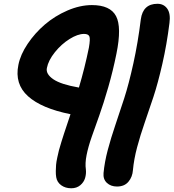

<svg xmlns="http://www.w3.org/2000/svg" viewBox="-20 -780 926 1024"><path d="M604 214.8Q570.8 214.8 550 195.3Q529.3 175.8 532.2 143.1Q537.6 84.5 554.7 20Q571.8 -44.4 594.7 -111.6Q617.7 -178.7 642.3 -255.1Q667 -331.5 691.4 -442.4Q715.8 -553.2 731 -676.8Q742.2 -759.8 819.8 -759.8Q853.5 -759.8 872.1 -733.6Q890.6 -707.5 883.8 -657.2Q869.6 -543 845.9 -439.5Q822.3 -335.9 798.1 -262.7Q773.9 -189.5 751.2 -124.3Q728.5 -59.1 711.4 4.9Q694.3 68.8 689 127Q686.5 163.6 665 189.2Q643.6 214.8 604 214.8ZM359.9 224.1Q328.6 224.1 306.4 208Q284.2 191.9 279.8 165Q277.3 149.9 277.6 132.1Q277.8 114.3 279.1 99.1Q280.3 84 285.4 60.5Q290.5 37.1 294.2 22Q297.9 6.8 307.1 -22.2Q316.4 -51.3 321.3 -66.9Q326.2 -82.5 338.4 -118.2Q350.6 -153.8 356 -170.9Q201.7 -201.7 129.4 -266.8Q57.1 -332 78.1 -434.1Q88.9 -488.8 127.4 -546.1Q166 -603.5 219.2 -649.2Q272.5 -694.8 339.6 -723.9Q406.7 -752.9 470.2 -752.9Q567.9 -752.9 598.9 -694.1Q629.9 -635.3 601.1 -494.1Q583 -403.8 557.4 -314.9Q531.7 -226.1 510 -165.5Q488.3 -105 469.2 -50.5Q450.2 3.9 441.7 47.4Q433.1 90.8 438 124Q440.4 147.5 433.8 169.7Q427.2 191.9 408 208Q388.7 224.1 359.9 224.1ZM230 -417Q223.6 -385.3 264.2 -357.4Q304.7 -329.6 400.9 -313Q432.1 -418 454.1 -525.9Q462.4 -573.2 456.5 -586.2Q450.7 -599.1 428.2 -599.1Q394.5 -599.1 351.1 -572Q307.6 -544.9 272.7 -501.5Q237.8 -458 230 -417Z"/></svg>

Font: Shantell Sans Irregular Bouncy
Style: Bold Italic
Weight: 700
Italic angle: -11.31°
Designer: Stephen Nixon, Anya Danilova, Shantell Martin
Foundry: Arrow Type
Version: Version 1.006;[9816181b4]